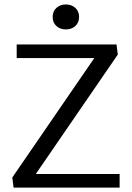

<svg xmlns="http://www.w3.org/2000/svg" viewBox="-20 -852 598 872"><path d="M236.2 -816.2Q253.3 -831.7 279.2 -831.7Q305 -831.7 322.1 -816.2Q339.2 -800.8 339.2 -775Q339.2 -749.2 322.1 -733.8Q305 -718.3 279.2 -718.3Q253.3 -718.3 236.2 -733.8Q219.2 -749.2 219.2 -775Q219.2 -800.8 236.2 -816.2ZM35.8 -45.8 408.3 -588.3H55.8V-650H509.2L515 -604.2L142.5 -61.7H523.3V0H41.7Z"/></svg>

Font: Boon
Style: Regular
Weight: 400
Designer: Sungsit Sawaiwan
Foundry: FontUni
Version: Version 3.0